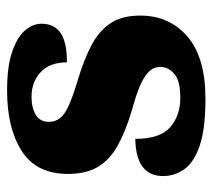

<svg xmlns="http://www.w3.org/2000/svg" viewBox="-49 -541 600 542"><g transform="rotate(-90 251.0 -270.0)"><path d="M243 10Q159 10 111.5 -6Q64 -22 44.5 -49.5Q25 -77 25 -109Q25 -138 39 -155.5Q53 -173 77 -180.5Q101 -188 130 -188Q130 -119 162.5 -90Q195 -61 246 -61Q294 -61 313.5 -78Q333 -95 333 -117Q333 -136 320 -149.5Q307 -163 280.5 -174.5Q254 -186 213 -197Q152 -215 111.5 -237.5Q71 -260 51 -293.5Q31 -327 31 -378Q31 -467 95.5 -508.5Q160 -550 266 -550Q335 -550 376.5 -535.5Q418 -521 436.5 -499Q455 -477 455 -453Q455 -417 429 -399Q403 -381 346 -381Q346 -430 318 -455.5Q290 -481 249 -481Q218 -481 198 -469Q178 -457 178 -432Q178 -414 188.5 -400.5Q199 -387 225 -375.5Q251 -364 297 -350Q351 -334 392 -313Q433 -292 455.5 -259.5Q478 -227 478 -174Q478 -92 419 -41Q360 10 243 10Z"/></g></svg>

Font: Noto Serif Bengali Black
Style: Regular
Weight: 900
Version: Version 2.003